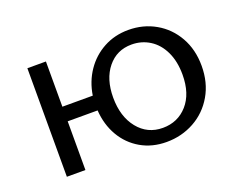

<svg xmlns="http://www.w3.org/2000/svg" viewBox="-83 -623 973 778"><g transform="rotate(-20 403.0 -234.0)"><path d="M756 -236Q756 -164 724 -109Q692 -54 637.5 -24Q583 6 518 6Q456 6 407.5 -22Q359 -50 330.5 -99Q302 -148 298 -210H169V0H89V-468H169V-273H300Q309 -331 340 -376.5Q371 -422 419 -448Q467 -474 526 -474Q590 -474 642.5 -444Q695 -414 725.5 -360Q756 -306 756 -236ZM671 -229Q671 -286 651 -328Q631 -370 596 -392Q561 -414 518 -414Q454 -414 414.5 -365.5Q375 -317 375 -237Q375 -155 416 -104Q457 -53 523 -53Q588 -53 629.5 -100Q671 -147 671 -229Z"/></g></svg>

Font: Ysabeau SC Medium
Style: Regular
Weight: 500
Designer: Christian Thalmann (Catharsis Fonts)
Version: Version 0.003